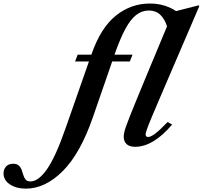

<svg xmlns="http://www.w3.org/2000/svg" viewBox="-344 -842 1177 1115"><path d="M441 10.5Q408 10.5 391.2 -5Q374.5 -20.5 374.5 -48Q374.5 -58 377 -71Q379.5 -84 387.5 -107Q395.5 -130 411 -169.2Q426.5 -208.5 451.8 -269.8Q477 -331 514.5 -421.5L626 -689Q613 -730.5 587.5 -755.5Q562 -780.5 521.5 -781Q481 -781 448 -756Q415 -731 384.8 -675.5Q354.5 -620 322 -527.5L321 -524.5H425.5L410 -485H307.5L195 -160Q122.5 49.5 20.5 151.5Q-81.5 253.5 -194 253.5Q-249 253.5 -286.2 229Q-323.5 204.5 -323.5 164.5Q-323.5 141.5 -309 125.2Q-294.5 109 -267.5 109Q-245.5 109 -234.5 119.5Q-223.5 130 -218 145.2Q-212.5 160.5 -208 176Q-203.5 191.5 -194.2 201.8Q-185 212 -166 211.5Q-120 211 -70 139Q-20 67 38.5 -102L172.5 -485H92L107 -524.5H186.5L188 -528.5Q241.5 -681.5 329.2 -751.5Q417 -821.5 525.5 -821.5Q573 -821.5 611.5 -809.2Q650 -797 678.5 -777.5L809 -811L813.5 -806.5L598.5 -306Q562 -221 540.8 -170.5Q519.5 -120 510.5 -94.8Q501.5 -69.5 501.5 -61Q501.5 -46.5 516.5 -46.5Q531 -46.5 556.8 -65.5Q582.5 -84.5 629.5 -133.5L655.5 -118.5Q545.5 10.5 441 10.5Z"/></svg>

Font: Libre Caslon Text SemiBold Italic
Style: Regular
Weight: 600
Italic angle: -22.583°
Designer: Pablo Impallari, Rodrigo Fuenzalida, Katja Schimmel
Foundry: Pablo Impallari, Rodrigo Fuenzalida
Version: Version 2.000